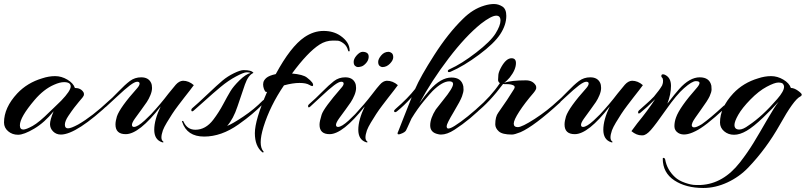

<svg xmlns="http://www.w3.org/2000/svg" viewBox="-25 -662 4026 956"><path d="M364 -42Q434 -82 519 -162Q529 -172 532 -165Q532 -164 532 -161Q532 -158 528 -154Q356 8 278 8Q255 8 239.5 -7.5Q224 -23 224 -44Q224 -65 242 -108Q197 -52 145.5 -21.5Q94 9 65 9Q36 9 15.5 -8.5Q-5 -26 -5 -52Q-5 -126 61 -197Q111 -250 185 -272Q218 -283 249.5 -283Q281 -283 310.5 -265.5Q340 -248 348 -224Q378 -224 391 -202Q393 -199 393 -192Q393 -185 385.5 -176Q378 -167 367 -154Q356 -141 344.5 -126Q333 -111 315.5 -85Q298 -59 298 -41Q298 -23 313.5 -23Q329 -23 364 -42ZM294 -253Q273 -253 244 -240Q193 -218 147 -164Q74 -78 74 -38Q74 -17 91 -17Q105 -17 137.5 -35Q170 -53 223 -106Q226 -109 246 -128Q266 -147 280 -161Q327 -210 327 -231.5Q327 -253 294 -253Z M642 -30Q660 -30 695 -62L727 -93Q776 -146 813 -195L850 -240Q867 -259 886 -260Q915 -260 940 -238Q934 -229 920.5 -212Q907 -195 893.5 -177.5Q880 -160 862.5 -137Q845 -114 832 -94Q819 -74 805.5 -51.5Q792 -29 786 -13Q771 31 787 42Q792 47 785 47Q783 47 781 46Q743 33 743 -16Q743 -65 775 -132Q668 6 601 6Q550 6 550 -42Q550 -59 557 -82Q572 -127 659 -224Q670 -237 670 -246Q670 -255 658 -255Q646 -255 622 -237Q598 -219 555 -178.5Q512 -138 502.5 -130Q493 -122 493 -134Q493 -140 512 -155.5Q531 -171 564 -205.5Q597 -240 621.5 -258.5Q646 -277 678 -277Q714 -277 727 -250Q732 -240 732 -224Q732 -208 724 -188.5Q716 -169 706 -154Q696 -139 679 -116Q662 -93 647 -72Q632 -51 632 -40.5Q632 -30 642 -30Z M882 -55Q881 -56 881 -58Q881 -60 884.5 -60Q888 -60 889 -56Q907 -16 948 -16Q999 -16 1037 -66Q1065 -103 1086.5 -143.5Q1108 -184 1122.5 -208Q1137 -232 1167.5 -262Q1198 -292 1223 -299Q1217 -302 1203 -302Q1189 -302 1150.5 -281.5Q1112 -261 1074 -229.5Q1036 -198 992 -158Q948 -118 939 -111Q930 -104 928 -111Q926 -118 933 -124Q959 -146 1008 -192.5Q1057 -239 1082.5 -260.5Q1108 -282 1140 -297.5Q1172 -313 1188 -313Q1228 -313 1237 -299Q1211 -288 1194.5 -241Q1178 -194 1157.5 -132Q1137 -70 1106 -35Q1132 -45 1186.5 -81.5Q1241 -118 1283 -161Q1292 -169 1296 -163Q1296 -161 1296 -158.5Q1296 -156 1277 -137Q1258 -118 1230.5 -94.5Q1203 -71 1162 -42Q1077 18 991.5 18Q906 18 882 -55Z M1716 -410Q1716 -406 1712.5 -406Q1709 -406 1708 -411Q1702 -434 1685 -446.5Q1668 -459 1655.5 -459.5Q1643 -460 1633 -460Q1597 -460 1566 -440Q1507 -402 1429 -296Q1484 -291 1503 -276Q1540 -248 1533 -235Q1531 -230 1515 -239.5Q1499 -249 1466 -249Q1433 -249 1389 -237Q1320 -136 1287 -30Q1273 16 1273 46Q1273 76 1286 91Q1290 95 1287 96Q1284 97 1283 97Q1282 97 1281 96Q1244 66 1244 1Q1244 -64 1305 -205Q1300 -203 1297.5 -205Q1295 -207 1291.5 -214Q1288 -221 1286 -231.5Q1284 -242 1286.5 -252.5Q1289 -263 1301 -274Q1315 -286 1348 -293Q1422 -430 1491 -477Q1537 -508 1586 -508Q1635 -508 1670 -484Q1716 -452 1716 -410Z M1658 -30Q1676 -30 1711 -62L1743 -93Q1792 -146 1824.5 -188.5Q1857 -231 1866 -240Q1882 -259 1901 -260Q1931 -260 1956 -238Q1950 -229 1936.5 -212Q1923 -195 1909.5 -177.5Q1896 -160 1878.5 -137Q1861 -114 1848 -94Q1835 -74 1821.5 -51.5Q1808 -29 1802 -13Q1787 31 1803 42Q1808 47 1801 47Q1799 47 1797 46Q1759 33 1759 -16Q1759 -65 1791 -132Q1682 6 1616 6Q1566 6 1566 -41Q1566 -58 1576.5 -91Q1587 -124 1674 -224Q1686 -237 1686 -246Q1686 -255 1674 -255Q1662 -255 1638 -237Q1614 -219 1572 -179.5Q1530 -140 1519.5 -131Q1509 -122 1509 -134Q1509 -140 1516 -145Q1546 -171 1579.5 -205Q1613 -239 1637.5 -258Q1662 -277 1694 -277Q1730 -277 1743 -250Q1748 -240 1748 -224Q1748 -208 1740 -188.5Q1732 -169 1721.5 -153Q1711 -137 1696 -117Q1681 -97 1664.5 -74Q1648 -51 1648 -40.5Q1648 -30 1658 -30ZM1749 -384Q1766 -404 1780.5 -404Q1795 -404 1803.5 -397.5Q1812 -391 1810.5 -375.5Q1809 -360 1797 -347Q1785 -334 1774.5 -331Q1764 -328 1757 -328Q1750 -328 1743 -334Q1736 -340 1736 -354Q1736 -368 1749 -384ZM1879 -328Q1872 -328 1865 -334Q1858 -340 1858 -354Q1858 -368 1873 -386Q1888 -404 1910 -404Q1917 -404 1925 -398Q1933 -392 1933 -377Q1933 -362 1916.5 -345Q1900 -328 1879 -328Z M2231 -244Q2231 -257 2212 -257Q2178 -257 2129 -209Q2117 -197 2085.5 -159Q2054 -121 2024 -72L1999 -17L2002 -27Q2000 -23 1998 -15Q1993 -3 1969 5Q1964 7 1960 7Q1950 7 1958 -8Q1962 -18 1986 -79.5Q2010 -141 2025 -178Q1986 -135 1952 -108Q1942 -100 1938 -106Q1937 -107 1937 -110Q1937 -113 1946 -121Q2007 -174 2042 -219Q2068 -280 2137.5 -388.5Q2207 -497 2280 -568Q2329 -617 2386 -634Q2412 -642 2434.5 -642Q2457 -642 2476.5 -629.5Q2496 -617 2496 -583Q2496 -538 2466 -492Q2436 -446 2360 -389.5Q2284 -333 2219 -305Q2207 -300 2205 -306.5Q2203 -313 2215 -318Q2273 -344 2345.5 -400Q2418 -456 2442.5 -495.5Q2467 -535 2467 -559.5Q2467 -584 2446 -584Q2422 -584 2370 -544Q2293 -482 2208.5 -371Q2124 -260 2063 -147Q2091 -187 2114 -213Q2170 -276 2223 -276Q2273 -276 2282 -232Q2283 -226 2283 -215Q2283 -204 2275.5 -182.5Q2268 -161 2233.5 -103.5Q2199 -46 2199 -34Q2199 -22 2207 -22Q2218 -22 2240 -36Q2296 -71 2386 -154Q2398 -166 2397.5 -158Q2397 -150 2391 -143Q2317 -67 2238 -16Q2201 8 2171 8Q2163 8 2156 6Q2117 -2 2117 -37.5Q2117 -73 2145 -117Q2150 -124 2182 -164Q2231 -224 2231 -244Z M2632 -200Q2588 -149 2560.5 -106.5Q2533 -64 2533 -46.5Q2533 -29 2553.5 -29Q2574 -29 2637.5 -70Q2701 -111 2755 -162Q2760 -167 2764 -166Q2768 -165 2768 -161Q2768 -157 2764 -152Q2635 -34 2567 -4Q2537 8 2524 8Q2476 8 2458.5 -8Q2441 -24 2441 -43Q2441 -81 2456 -101Q2505 -170 2534 -218Q2543 -232 2530.5 -237.5Q2518 -243 2499.5 -243Q2481 -243 2480 -244Q2413 -154 2347 -102Q2339 -95 2338 -102Q2338 -110 2349 -121Q2419 -181 2464 -248Q2455 -254 2455 -264.5Q2455 -275 2456.5 -290Q2458 -305 2472 -330Q2496 -372 2522 -372Q2544 -372 2544 -348Q2544 -315 2513 -276Q2498 -258 2485 -250Q2522 -262 2593 -262Q2628 -262 2643 -236Q2645 -232 2645 -224Q2645 -216 2632 -200Z M2878 -30Q2896 -30 2931 -62L2963 -93Q3012 -146 3049 -195L3086 -240Q3103 -259 3122 -260Q3151 -260 3176 -238Q3170 -229 3156.5 -212Q3143 -195 3129.5 -177.5Q3116 -160 3098.5 -137Q3081 -114 3068 -94Q3055 -74 3041.5 -51.5Q3028 -29 3022 -13Q3007 31 3023 42Q3028 47 3021 47Q3019 47 3017 46Q2979 33 2979 -16Q2979 -65 3011 -132Q2904 6 2837 6Q2786 6 2786 -42Q2786 -59 2793 -82Q2808 -127 2895 -224Q2906 -237 2906 -246Q2906 -255 2894 -255Q2882 -255 2858 -237Q2834 -219 2791 -178.5Q2748 -138 2738.5 -130Q2729 -122 2729 -134Q2729 -140 2748 -155.5Q2767 -171 2800 -205.5Q2833 -240 2857.5 -258.5Q2882 -277 2914 -277Q2950 -277 2963 -250Q2968 -240 2968 -224Q2968 -208 2960 -188.5Q2952 -169 2942 -154Q2932 -139 2915 -116Q2898 -93 2883 -72Q2868 -51 2868 -40.5Q2868 -30 2878 -30Z M3444 -224Q3458 -240 3458 -249Q3458 -258 3439.5 -258Q3421 -258 3381 -223Q3344 -191 3291.5 -116Q3239 -41 3215.5 -14.5Q3192 12 3174 12Q3172 12 3170 12Q3144 12 3119 -9Q3125 -18 3148 -48Q3199 -110 3237 -168Q3194 -125 3164 -101Q3154 -93 3152.5 -100Q3151 -107 3157 -112.5Q3163 -118 3177 -130.5Q3191 -143 3195.5 -147Q3200 -151 3212.5 -162.5Q3225 -174 3231 -181Q3259 -214 3272 -237Q3277 -249 3276.5 -260.5Q3276 -272 3271.5 -275.5Q3267 -279 3268 -284Q3268 -292 3276 -292Q3280 -292 3285 -290Q3316 -276 3316 -234.5Q3316 -193 3298 -146Q3337 -197 3357 -219Q3409 -277 3459 -277Q3508 -277 3517 -235Q3518 -229 3518 -216.5Q3518 -204 3508.5 -183Q3499 -162 3464 -114Q3429 -66 3423.5 -53.5Q3418 -41 3420 -35Q3422 -29 3429 -28Q3441 -26 3470 -44Q3511 -73 3576 -133Q3587 -144 3587 -131Q3587 -126 3582 -121Q3485 -31 3438 -9Q3383 19 3352 0Q3333 -12 3333 -33.5Q3333 -55 3341 -77Q3359 -128 3444 -224Z M3477 274Q3390 274 3332.5 236Q3275 198 3275 128Q3275 124 3278 124Q3285 124 3287 132Q3296 183 3336 220Q3354 237 3385.5 248Q3417 259 3438 259Q3459 259 3465 259Q3576 253 3659 147Q3698 97 3728 47.5Q3758 -2 3793 -63Q3828 -124 3852 -156Q3821 -121 3774 -76Q3727 -31 3693 -11Q3659 9 3630 9Q3601 9 3580.5 -8.5Q3560 -26 3560 -52Q3560 -126 3626 -197Q3676 -250 3750 -272Q3783 -283 3814.5 -283Q3846 -283 3875.5 -265.5Q3905 -248 3913 -224Q3929 -224 3948 -210.5Q3967 -197 3967 -191Q3967 -185 3959 -181Q3927 -165 3858 -41Q3791 78 3701 172Q3656 219 3596.5 246.5Q3537 274 3477 274ZM3632 -40Q3632 -17 3656 -17Q3675 -17 3703 -38Q3771 -83 3845 -169Q3879 -208 3879 -230Q3879 -238 3873.5 -244.5Q3868 -251 3850 -251Q3832 -251 3792.5 -230Q3753 -209 3711.5 -166.5Q3670 -124 3651 -90.5Q3632 -57 3632 -40Z"/></svg>

Font: Arizonia
Style: Regular
Weight: 400
Designer: Robert E. Leuschke
Foundry: Robert E. Leuschke
Version: Version 1.003